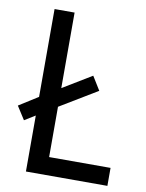

<svg xmlns="http://www.w3.org/2000/svg" viewBox="-82 -773 634 831"><g transform="rotate(10 235.5 -357.0)"><path d="M90 0H448V-79H178V-300L342 -399L305 -459L178 -382V-714H90V-328L6 -275L43 -217L90 -246Z"/></g></svg>

Font: Noto Sans Khmer UI SemiCondensed
Style: Regular
Weight: 400
Width: 4
Designer: Danh Hong and the Monotype Design Team
Foundry: Monotype Imaging Inc.
Version: Version 2.002